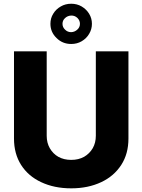

<svg xmlns="http://www.w3.org/2000/svg" viewBox="-20 -1003 765 1032"><path d="M495.1 -273.4V-727.1H670.4V-258.3Q670.4 -176.3 631.8 -116.7Q592.3 -55.7 523.9 -23.9Q453.6 9.3 362.8 9.3Q271.5 9.3 201.2 -23.9Q131.8 -56.2 93.3 -116.7Q55.2 -176.8 55.2 -258.3V-727.1H231V-273.4Q231 -235.4 247.6 -206.5Q265.1 -176.3 293.5 -160.2Q323.2 -143.6 362.8 -143.6Q402.3 -143.6 432.1 -160.2Q461.4 -177.2 478.5 -206.5Q495.1 -235.4 495.1 -273.4ZM362.8 -766.6Q315.9 -766.6 283.7 -798.8Q251 -830.6 251 -875Q251 -905.3 266.1 -929.2Q280.8 -953.6 306.6 -968.3Q331.5 -982.9 362.8 -982.9Q394 -982.9 418.9 -968.3Q444.3 -953.1 459 -929.2Q474.1 -904.3 474.1 -875Q474.1 -845.7 459 -820.8Q444.8 -796.4 418.9 -781.2Q394 -766.6 362.8 -766.6ZM362.8 -830.1Q381.8 -831.1 395.5 -843.8Q409.7 -856.4 409.7 -875Q409.7 -893.1 396 -906.7Q381.8 -919.9 362.8 -919.4Q343.3 -918.5 330.1 -906.2Q315.9 -893.6 315.9 -875Q315.9 -856.4 330.1 -843.3Q343.3 -830.1 362.8 -830.1Z"/></svg>

Font: My Font
Style: Regular
Weight: 500
Designer: Rasmus Andersson
Foundry: rsms
Version: Version 0.001